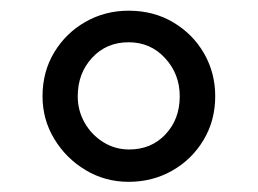

<svg xmlns="http://www.w3.org/2000/svg" viewBox="-20 -822 494 368"><path d="M226.5 -473.5Q181.5 -473.5 144 -496Q106.5 -518.5 84 -555.8Q61.5 -593 61.5 -637.5Q61.5 -684.5 84 -721.8Q106.5 -759 144 -780.2Q181.5 -801.5 226.5 -801.5Q274.5 -801.5 312 -779.2Q349.5 -757 371 -719.8Q392.5 -682.5 392.5 -637.5Q392.5 -591 370.2 -553.8Q348 -516.5 310.2 -495Q272.5 -473.5 226.5 -473.5ZM227.5 -535.5Q270 -535.5 297.2 -564.5Q324.5 -593.5 324.5 -637.5Q324.5 -680 296.5 -710.5Q268.5 -741 226.5 -741Q184 -741 156.5 -711.2Q129 -681.5 129 -637.5Q129 -610 142.2 -586.8Q155.5 -563.5 178 -549.5Q200.5 -535.5 227.5 -535.5Z"/></svg>

Font: Merriweather 48pt SemiBold
Style: Regular
Weight: 600
Version: Version 2.100